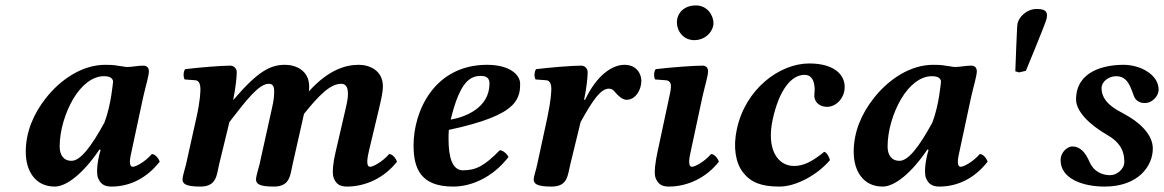

<svg xmlns="http://www.w3.org/2000/svg" viewBox="-20 -678 4292 708"><path d="M508 -436C490 -436 467 -431 449 -431C443 -431 438 -432 433 -433C406 -436 408 -439 368 -439C284 -439 204 -386 149 -316C104 -259 75 -192 75 -118C75 -49 109 10 182 10C225 10 287 -38 347 -127L351 -125L346 -107C341 -86 338 -64 338 -47C338 -38 339 -29 341 -23C349 -3 361 10 391 10C461 10 523 -23 569 -82C566 -91 554 -110 540 -110C514 -80 480 -63 470 -63C462 -63 459 -71 459 -81C459 -94 463 -110 466 -124L508 -320C517 -360 529 -398 529 -415C529 -429 521 -436 508 -436ZM365 -226C316 -136 276 -85 244 -85C213 -85 200 -108 200 -138C200 -196 220 -263 251 -315C280 -363 320 -397 363 -397C384 -397 395 -391 397 -378C397 -378 390 -290 365 -226Z M704 -243 666 -72C661 -52 653 -27 653 -17C653 -1 663 10 719 10C780 10 779 -34 788 -72L826 -228C889 -310 935 -369 971 -369C982 -369 991 -364 991 -343C991 -324 990 -309 982 -275L937 -72C932 -52 924 -27 924 -17C924 -1 934 10 990 10C1051 10 1050 -34 1059 -72L1101 -258C1154 -324 1197 -369 1238 -369C1249 -369 1263 -364 1263 -333C1263 -319 1262 -309 1254 -275L1217 -115C1209 -83 1204 -41 1210 -23C1218 -3 1229 10 1259 10C1329 10 1398 -23 1444 -82C1441 -91 1429 -110 1415 -110C1389 -80 1355 -63 1345 -63C1328 -63 1335 -98 1341 -124L1379 -283C1387 -318 1392 -341 1392 -359C1392 -419 1342 -439 1303 -439C1256 -439 1192 -422 1119 -341C1120 -347 1120 -353 1120 -359C1120 -419 1070 -439 1031 -439C979 -439 933 -418 841 -310L840 -311C849 -353 853 -395 853 -412C853 -426 842 -436 829 -436C797 -436 710 -429 663 -423C656 -415 655 -394 661 -385L701 -382C715 -381 719 -364 719 -352C719 -341 719 -309 704 -243Z M1635 -199C1761 -226 1833 -255 1867 -288C1898 -317 1898 -351 1898 -369C1898 -404 1857 -439 1776 -439C1582 -439 1505 -269 1505 -142C1505 -57 1531 10 1651 10C1718 10 1796 -23 1855 -99C1850 -110 1835 -124 1823 -124C1766 -66 1735 -50 1687 -50C1648 -50 1634 -98 1634 -165C1634 -170 1634 -191 1635 -199ZM1785 -370C1785 -280 1695 -246 1642 -237C1676 -378 1714 -398 1753 -398C1774 -398 1785 -390 1785 -370Z M2121 -228C2169 -315 2197 -351 2225 -351C2237 -351 2243 -345 2250 -336C2259 -326 2274 -310 2291 -310C2323 -310 2345 -346 2345 -380C2345 -406 2327 -439 2283 -439C2238 -439 2181 -402 2137 -309L2134 -311C2143 -353 2147 -394 2147 -412C2147 -426 2136 -436 2123 -436C2091 -436 2004 -429 1957 -423C1950 -415 1949 -394 1955 -385L1995 -382C2009 -381 2013 -364 2013 -352C2013 -341 2012 -309 1998 -243L1961 -72C1957 -52 1948 -27 1948 -17C1948 -1 1958 10 2014 10C2075 10 2073 -33 2083 -72Z M2570 -320C2579 -360 2591 -398 2591 -415C2591 -429 2583 -436 2570 -436C2538 -436 2445 -429 2398 -423C2391 -415 2390 -394 2396 -385L2436 -382C2448 -381 2454 -372 2454 -362C2454 -353 2454 -347 2448 -321L2404 -115C2397 -83 2391 -41 2397 -23C2405 -3 2416 10 2446 10C2516 10 2585 -23 2631 -82C2628 -91 2616 -110 2602 -110C2576 -80 2542 -63 2532 -63C2515 -63 2522 -98 2528 -124ZM2476 -596C2476 -563 2500 -530 2540 -530C2585 -530 2611 -566 2611 -592C2611 -622 2588 -658 2546 -658C2499 -658 2476 -626 2476 -596Z M3040 -87C3040 -96 3028 -118 3019 -118C2974 -81 2942 -66 2908 -66C2847 -66 2806 -128 2829 -236C2853 -347 2898 -402 2947 -402C2981 -402 2987 -363 2983 -331C2980 -304 3000 -284 3030 -284C3060 -284 3086 -309 3093 -340C3104 -394 3065 -444 2964 -444C2854 -444 2728 -349 2697 -201C2683 -136 2692 -78 2720 -42C2749 -5 2788 10 2854 10C2915 10 2993 -32 3040 -87Z M3561 -436C3543 -436 3520 -431 3502 -431C3496 -431 3491 -432 3486 -433C3459 -436 3461 -439 3421 -439C3337 -439 3257 -386 3202 -316C3157 -259 3128 -192 3128 -118C3128 -49 3162 10 3235 10C3278 10 3340 -38 3400 -127L3404 -125L3399 -107C3394 -86 3391 -64 3391 -47C3391 -38 3392 -29 3394 -23C3402 -3 3414 10 3444 10C3514 10 3576 -23 3622 -82C3619 -91 3607 -110 3593 -110C3567 -80 3533 -63 3523 -63C3515 -63 3512 -71 3512 -81C3512 -94 3516 -110 3519 -124L3561 -320C3570 -360 3582 -398 3582 -415C3582 -429 3574 -436 3561 -436ZM3418 -226C3369 -136 3329 -85 3297 -85C3266 -85 3253 -108 3253 -138C3253 -196 3273 -263 3304 -315C3333 -363 3373 -397 3416 -397C3437 -397 3448 -391 3450 -378C3450 -378 3443 -290 3418 -226Z M3738 -411 3763 -417C3763 -417 3836 -593 3839 -608C3843 -626 3844 -645 3804 -645C3764 -645 3737 -614 3732 -591C3730 -585 3724 -415 3724 -415Z M4252 -355C4247 -404 4185 -439 4123 -439C4054 -439 3948 -417 3948 -311C3948 -268 3996 -219 4062 -181C4104 -157 4126 -128 4126 -81C4126 -54 4098 -32 4074 -32C4043 -32 4013 -46 3998 -80C3983 -115 3964 -138 3934 -138C3918 -138 3891 -119 3891 -87C3891 -19 3973 10 4053 10C4179 10 4231 -67 4231 -130C4231 -177 4192 -223 4118 -262C4092 -276 4042 -302 4042 -353C4042 -377 4068 -397 4096 -397C4139 -397 4149 -356 4162 -322C4170 -302 4193 -294 4215 -300C4229 -304 4256 -323 4252 -355Z"/></svg>

Font: Libertinus Serif
Style: Bold Italic
Weight: 700
Italic angle: -12°
Designer: Philipp H. Poll, Khaled Hosny
Foundry: Caleb Maclennan
Version: Version 7.050;RELEASE